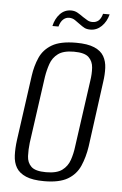

<svg xmlns="http://www.w3.org/2000/svg" viewBox="-48 -654 444 696"><g transform="rotate(5 174.0 -305.5)"><path d="M139 7Q97 7 72.5 -3.5Q48 -14 37 -32.5Q26 -51 25 -77Q24 -103 28 -133L61 -370Q66 -406 79.5 -436.5Q93 -467 123.5 -485Q154 -503 211 -503Q253 -503 277.5 -492.5Q302 -482 312.5 -463.5Q323 -445 324 -421Q325 -397 321 -370L289 -133Q283 -93 269 -61Q255 -29 224.5 -11Q194 7 139 7ZM143 -26Q182 -26 201.5 -40.5Q221 -55 229 -78.5Q237 -102 240 -127L274 -370Q278 -395 276.5 -418Q275 -441 260 -455.5Q245 -470 206 -470Q168 -470 148.5 -455.5Q129 -441 121 -418Q113 -395 109 -370L75 -127Q72 -102 73 -78.5Q74 -55 89 -40.5Q104 -26 143 -26ZM258 -555Q245 -555 237 -559Q229 -563 217 -572Q209 -578 199.5 -584.5Q190 -591 178 -591Q166 -591 156.5 -582.5Q147 -574 142 -556H120Q126 -583 142.5 -600.5Q159 -618 183 -618Q196 -618 206.5 -612Q217 -606 228 -598Q237 -592 245 -587.5Q253 -583 263 -583Q276 -583 285 -590.5Q294 -598 299 -616H323Q316 -589 298.5 -572Q281 -555 258 -555Z"/></g></svg>

Font: Alumni Sans Light
Style: Italic
Weight: 300
Italic angle: -8°
Version: Version 1.016